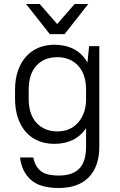

<svg xmlns="http://www.w3.org/2000/svg" viewBox="-20 -730 600 957"><path d="M251 -13Q207 -13 171 -28Q135 -43 109.5 -71.5Q84 -100 69.5 -142Q55 -184 55 -238V-282Q55 -336 69.5 -377.5Q84 -419 110 -448Q136 -477 172 -492Q208 -507 251 -507Q306 -507 348.5 -485Q391 -463 416 -418L424 -500H475V0Q475 100 422.5 153.5Q370 207 273 207Q179 207 133.5 166Q88 125 80 55H146Q154 98 182 121.5Q210 145 273 145Q342 145 375.5 110Q409 75 409 0V-91Q383 -52 343 -32.5Q303 -13 251 -13ZM266 -75Q297 -75 322.5 -85.5Q348 -96 367 -116.5Q386 -137 397 -165.5Q408 -194 409 -230V-289Q407 -364 367.5 -404.5Q328 -445 266 -445Q201 -445 162 -403.5Q123 -362 123 -282V-238Q123 -159 162.5 -117Q202 -75 266 -75ZM110 -710H178L265 -610L352 -710H420L302 -560H228Z"/></svg>

Font: PT Root UI Web
Style: Regular
Weight: 400
Designer: Vitaly Kuzmin
Foundry: ParaType Ltd.
Version: Version 1.000W